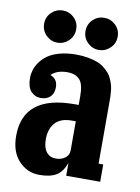

<svg xmlns="http://www.w3.org/2000/svg" viewBox="-81 -741 592 812"><g transform="rotate(10 215.0 -335.0)"><path d="M171.4 -567.9Q150.9 -547.9 123 -547.9Q95.2 -547.9 74.7 -567.9Q54.2 -587.9 54.2 -617.2Q54.2 -646.5 74.7 -666.3Q95.2 -686 123 -686Q150.9 -686 171.4 -666.3Q191.9 -646.5 191.9 -617.2Q191.9 -587.9 171.4 -567.9ZM349.4 -567.9Q328.6 -547.9 300.8 -547.9Q272.9 -547.9 252.4 -567.9Q231.9 -587.9 231.9 -617.2Q231.9 -646.5 252.4 -666.3Q272.9 -686 300.8 -686Q328.6 -686 349.4 -666.3Q370.1 -646.5 370.1 -617.2Q370.1 -587.9 349.4 -567.9ZM383.8 -347.2V-74.2H403.8V0H257.8V-56.2Q244.1 -15.6 217.5 0.2Q190.9 16.1 145 16.1Q93.3 16.1 56.6 -22.5Q20 -61 20 -129.9Q20 -304.2 240.2 -304.2H257.8V-342.8Q257.8 -393.6 240 -412.8Q222.2 -432.1 187 -432.1Q142.1 -432.1 118.2 -408.2Q149.9 -396 149.9 -360.8Q149.9 -334.5 135 -319.8Q120.1 -305.2 94.2 -305.2Q68.8 -305.2 52 -323.7Q35.2 -342.3 35.2 -380.9Q35.2 -397.9 40.3 -415Q45.4 -432.1 58.1 -450Q70.8 -467.8 90.1 -481.4Q109.4 -495.1 140.6 -503.7Q171.9 -512.2 210.9 -512.2Q238.8 -512.2 262.2 -507.8Q285.6 -503.4 302.5 -497.1Q319.3 -490.7 332.5 -480Q345.7 -469.2 354.2 -459.5Q362.8 -449.7 368.7 -435.5Q374.5 -421.4 377.4 -411.4Q380.4 -401.4 381.8 -387Q383.3 -372.6 383.5 -365.7Q383.8 -358.9 383.8 -347.2ZM202.1 -64Q224.6 -64 241.2 -76.2Q257.8 -88.4 257.8 -108.9V-233.9H240.2Q191.9 -233.9 168.9 -207.3Q146 -180.7 146 -137.2Q146 -101.6 160.9 -82.8Q175.8 -64 202.1 -64Z"/></g></svg>

Font: Margherita Black
Style: Regular
Weight: 900
Designer: James Puckett
Foundry: Dunwich Type Founders
Version: Version 1.008;hotconv 1.0.109;makeotfexe 2.5.65596